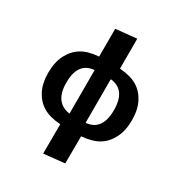

<svg xmlns="http://www.w3.org/2000/svg" viewBox="-221 -910 1204 1284"><g transform="rotate(30 380.5 -268.0)"><path d="M302 -527V-742L463 -758V-527Q547 -521 597 -491Q647 -461 676 -405Q705 -349 705 -268Q705 -187 676 -130Q647 -73 597.5 -42.5Q548 -12 464 -5L463 205L302 222L303 -5Q219 -11 169 -41Q119 -71 90 -127Q61 -183 61 -264Q61 -345 90 -402Q119 -459 169 -490Q219 -521 302 -527ZM321 -98V-434Q261 -429 230 -388.5Q199 -348 199 -267Q199 -186 232 -145Q265 -104 321 -98ZM445 -98Q567 -109 567 -266Q567 -423 445 -435Z"/></g></svg>

Font: Fix15 Mono
Style: Bold
Weight: 700
Designer: Carrois Corporate & Edenspiekermann AG
Foundry: Carrois Corporate GbR & Edenspiekermann AG
Version: Version 3.206